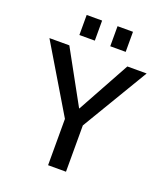

<svg xmlns="http://www.w3.org/2000/svg" viewBox="-166 -1054 1016 1169"><g transform="rotate(20 342.0 -470.0)"><path d="M392 -810V-940H492V-810ZM192 -810V-940H292V-810ZM156 -730 343 -390H345L532 -730H657L400 -300V0H284V-300L27 -730Z"/></g></svg>

Font: Mplus 1p Medium
Style: Regular
Weight: 500
Version: Version 1.061